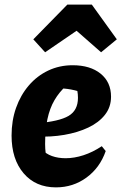

<svg xmlns="http://www.w3.org/2000/svg" viewBox="-20 -797 525 830"><path d="M222 13Q134 13 82 -48Q30 -109 30 -211Q30 -276 49.5 -331Q69 -386 104.5 -427.5Q140 -469 188.5 -492Q237 -515 294 -515Q370 -515 415 -478.5Q460 -442 460 -379Q460 -334 433.5 -300.5Q407 -267 361.5 -245.5Q316 -224 258 -214Q200 -204 138 -207V-264Q236 -272 276.5 -296Q317 -320 317 -374Q317 -406 306 -433L349 -392Q319 -404 287.5 -410Q256 -416 223 -415L266 -426Q236 -399 215.5 -364Q195 -329 185 -282Q175 -235 175 -174Q175 -155 177.5 -134.5Q180 -114 186 -94L162 -151Q178 -132 204.5 -122.5Q231 -113 264 -113Q301 -113 341 -126Q381 -139 420 -165L437 -144Q412 -72 354 -29.5Q296 13 222 13ZM377 -777 485 -627 417 -571 311 -664 175 -571 124 -627 271 -777Z"/></svg>

Font: Piazzolla Thin Black
Style: Italic
Weight: 900
Italic angle: -11.3°
Version: Version 2.005